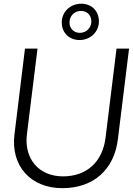

<svg xmlns="http://www.w3.org/2000/svg" viewBox="-20 -985 705 1017"><path d="M310.1 11.7C475.1 11.7 585 -86.4 604.5 -248L663.6 -727.5H597.2L539.1 -255.9C523.4 -127.9 439.9 -50.8 313.5 -50.8C185.5 -50.8 106.4 -144.5 122.6 -273.9L178.7 -727.5H112.3L56.6 -272.5C36.1 -107.4 141.6 11.7 310.1 11.7ZM307.1 -866.2C307.1 -811.5 346.2 -772.9 401.4 -772.9C459 -772.9 503.9 -816.4 503.9 -871.6C503.9 -926.8 465.3 -965.3 410.6 -965.3C352.1 -965.3 307.1 -921.9 307.1 -866.2ZM348.1 -866.2C348.1 -900.9 374.5 -927.2 409.2 -927.2C440.9 -927.2 463.9 -904.3 463.9 -871.6C463.9 -837.9 437.5 -811 402.8 -811C371.1 -811 348.1 -834 348.1 -866.2Z"/></svg>

Font: Guggenheim Sans Display Light
Style: Italic
Weight: 300
Italic angle: -7°
Designer: Modified by Tom Baber under direction of Pentagram Design 2023
Foundry: rsms
Version: Version 1.001;Glyphs 3.1.2 (3151)